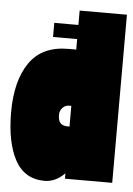

<svg xmlns="http://www.w3.org/2000/svg" viewBox="-72 -730 545 785"><g transform="rotate(5 201.0 -337.0)"><path d="M417 -690V0H223V-22Q185 16 141 16Q58 16 19 -56Q-20 -128 -20 -252Q-20 -381 31.5 -455.5Q83 -530 191 -530H223V-573H124V-631H223V-690ZM223 -214V-299H215Q198 -299 187 -287Q176 -275 176 -258Q176 -234 186 -224Q196 -214 215 -214Z"/></g></svg>

Font: FFF_tuoi-tre Black
Style: Regular
Weight: 900
Designer: bBox Type GmbH
Foundry: bBox Type GmbH
Version: Version 1.001